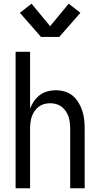

<svg xmlns="http://www.w3.org/2000/svg" viewBox="-20 -1014 540 1034"><path d="M64 0V-735H142V-429Q150 -450 163 -469Q176 -488 194.5 -502Q213 -516 235.5 -522Q258 -528 280 -528Q305 -528 329 -521Q353 -514 371.5 -498.5Q390 -483 403 -461.5Q416 -440 423.5 -416.5Q431 -393 433.5 -368.5Q436 -344 436 -320V0H358V-320Q358 -337 356 -353.5Q354 -370 349 -385.5Q344 -401 334.5 -415Q325 -429 312 -439Q299 -449 283 -453.5Q267 -458 250 -458Q233 -458 217 -453.5Q201 -449 188 -439Q175 -429 165.5 -415Q156 -401 151 -385.5Q146 -370 144 -353.5Q142 -337 142 -320V0ZM201 -815 87 -945 150 -994 250 -873 350 -994 413 -945 299 -815Z"/></svg>

Font: Iosevka www.saffi
Style: Regular
Weight: 400
Monospace: yes
Designer: Belleve Invis
Foundry: Belleve Invis
Version: Version 22.0.2; ttfautohint (v1.8.3)